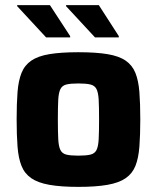

<svg xmlns="http://www.w3.org/2000/svg" viewBox="-20 -722 613 750"><path d="M286 8Q218 8 173 0Q128 -8 102 -26Q76 -44 64 -74Q52 -104 48.5 -149Q45 -194 45 -256Q45 -318 48.5 -362.5Q52 -407 64 -437Q76 -467 102 -485Q128 -503 173 -510.5Q218 -518 286 -518Q355 -518 400 -510.5Q445 -503 471 -485Q497 -467 509 -437Q521 -407 524.5 -362.5Q528 -318 528 -256Q528 -194 524.5 -149Q521 -104 509 -74Q497 -44 471 -26Q445 -8 400 0Q355 8 286 8ZM286 -114Q316 -114 333 -118Q350 -122 357 -136Q364 -150 365.5 -179Q367 -208 367 -256Q367 -304 365.5 -332Q364 -360 357 -374Q350 -388 333 -392Q316 -396 286 -396Q256 -396 239.5 -392Q223 -388 216 -374Q209 -360 207.5 -332Q206 -304 206 -256Q206 -208 207.5 -179Q209 -150 216 -136Q223 -122 239.5 -118Q256 -114 286 -114ZM444 -576H351L238 -698V-702H366L444 -581ZM254 -576H160L47 -698V-702H175L254 -581Z"/></svg>

Font: Saira Thin
Style: Bold
Weight: 700
Version: Version 1.101